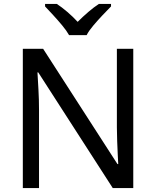

<svg xmlns="http://www.w3.org/2000/svg" viewBox="-20 -964 800 984"><path d="M663 0H558L176 -593H172Q174 -558 177 -506Q180 -454 180 -399V0H97V-714H201L582 -123H586Q585 -139 583.5 -171Q582 -203 580.5 -241Q579 -279 579 -311V-714H663ZM334 -784Q321 -807 299 -833.5Q277 -860 253 -886Q229 -912 211 -931V-944H271Q297 -927 325 -903Q353 -879 378 -852Q405 -879 433 -903Q461 -927 487 -944H549V-931Q530 -912 505.5 -886Q481 -860 458.5 -833.5Q436 -807 424 -784Z"/></svg>

Font: Noto Sans Lisu
Style: Regular
Weight: 400
Designer: Monotype Design Team. David Williams.
Foundry: Monotype Imaging Inc.
Version: Version 2.102